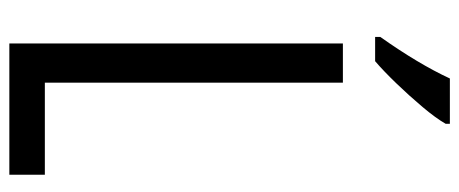

<svg xmlns="http://www.w3.org/2000/svg" viewBox="-306 -677 983 411"><g transform="rotate(90 185.5 -471.5)"><path d="M73 0V-714H157V-76H354V0ZM245 -934Q233 -913 209 -884.5Q185 -856 158.5 -828.5Q132 -801 111 -783H59V-794Q117 -876 148 -943H245Z"/></g></svg>

Font: Noto Sans Malayalam ExtraCondensed
Style: Regular
Weight: 400
Width: 2
Designer: Jelle Bosma - Monotype Design Team
Foundry: Monotype Imaging Inc.
Version: Version 2.104; ttfautohint (v1.8.4.7-5d5b)